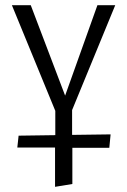

<svg xmlns="http://www.w3.org/2000/svg" viewBox="-20 -434 491 743"><path d="M193 137H47L52 91L194 89V-5L26 -414H99L232 -64L357 -414H426L259 -8V88L408 86L403 138H260V278L193 289Z"/></svg>

Font: LXGW Bright TC
Style: Regular
Weight: 400
Designer: Christian Thalmann (Catharsis Fonts)
Foundry: LXGW / Christian Thalmann (Catharsis Fonts) / Fontworks Inc.
Version: Version 5.501